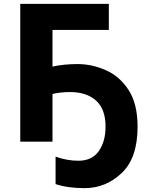

<svg xmlns="http://www.w3.org/2000/svg" viewBox="-20 -734 778 995"><path d="M342 -257Q429 -257 478 -212.5Q527 -168 527 -78Q527 -1 492 49Q457 99 386 99Q328 99 268 78V220Q331 241 419 241Q528 241 610.5 163Q693 85 693 -77Q693 -196 646.5 -267.5Q600 -339 528 -370.5Q456 -402 382 -402Q312 -402 252 -389V-579H544V-714H85V0H252V-247Q268 -251 292 -254Q316 -257 342 -257Z"/></svg>

Font: Noto Sans UI Extra
Style: Regular
Weight: 800
Designer: Monotype Design Team
Foundry: Monotype Imaging Inc.
Version: Version 1.901